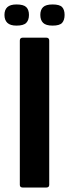

<svg xmlns="http://www.w3.org/2000/svg" viewBox="-24 -842 310 862"><path d="M197 -12Q197 0 183 0H79Q65 0 65 -12V-660Q65 -673 79 -673H183Q197 -673 197 -660ZM106 -775Q106 -752 94 -739.5Q82 -727 50 -727Q22 -727 9 -739.5Q-4 -752 -4 -775Q-4 -798 9 -810Q22 -822 50 -822Q82 -822 94 -810Q106 -798 106 -775ZM266 -775Q266 -752 255 -739.5Q244 -727 212 -727Q182 -727 169.5 -739.5Q157 -752 157 -775Q157 -798 169.5 -810Q182 -822 212 -822Q244 -822 255 -810Q266 -798 266 -775Z"/></svg>

Font: Glory
Style: Bold
Weight: 700
Designer: Robert Leuschke
Foundry: Robert Leuschke
Version: Version 1.011